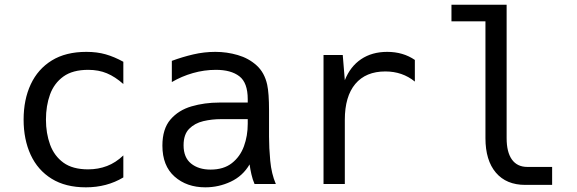

<svg xmlns="http://www.w3.org/2000/svg" viewBox="-20 -780 2448 814"><path d="M344.2 14.2Q257.8 14.2 199 -22.2Q140.1 -58.6 110.1 -123.5Q80.1 -188.5 80.1 -272.9Q80.1 -357.9 110.4 -422.6Q140.6 -487.3 199.7 -523.7Q258.8 -560.1 346.2 -560.1Q391.6 -560.1 428.2 -549.6Q464.8 -539.1 502.9 -518.1V-423.8Q468.3 -454.6 433.3 -469.2Q398.4 -483.9 354 -483.9Q288.1 -483.9 248.8 -455.6Q209.5 -427.2 192.1 -379.4Q174.8 -331.5 174.8 -272.9Q174.8 -214.8 192.4 -166.7Q210 -118.7 249 -90.3Q288.1 -62 353.5 -62Q396.5 -62 433.6 -76.2Q470.7 -90.3 502.9 -121.1V-27.8Q433.1 14.2 344.2 14.2Z M850.6 14.2Q771.5 14.2 720 -31.5Q668.5 -77.1 668.5 -162.6Q668.5 -233.4 702.6 -273.2Q736.8 -313 792 -329.1Q847.2 -345.2 909.7 -345.2H1030.3V-359.4Q1030.3 -429.2 994.9 -456.5Q959.5 -483.9 895.5 -483.9Q845.7 -483.9 797.9 -470.2Q750 -456.5 708.5 -432.1V-522Q753.4 -538.6 799.3 -549.3Q845.2 -560.1 893.1 -560.1Q941.9 -560.1 988 -546.6Q1034.2 -533.2 1067.9 -502.7Q1101.6 -472.2 1112.8 -420.9Q1120.6 -384.8 1120.6 -312V-200.2Q1120.6 -154.3 1125.7 -98.6Q1130.9 -43 1149.4 0H1059.1Q1050.8 -19 1045.9 -40.8Q1041 -62.5 1038.1 -83Q1009.3 -33.7 958.3 -9.8Q907.2 14.2 850.6 14.2ZM872.6 -61Q928.2 -61 963.1 -88.4Q998 -115.7 1014.2 -159.9Q1030.3 -204.1 1030.3 -254.9V-274.9H916.5Q878.4 -274.9 842 -266.4Q805.7 -257.8 782 -233.9Q758.3 -210 758.3 -164.1Q758.3 -112.3 790 -86.7Q821.8 -61 872.6 -61Z M1351.6 -546.9H1433.1L1441.9 -439.9Q1464.8 -498 1511 -529.1Q1557.1 -560.1 1621.6 -560.1Q1689 -560.1 1738.8 -525.9V-434.1Q1686 -477.1 1613.8 -477.1Q1530.8 -477.1 1486.3 -424.1Q1441.9 -371.1 1441.9 -272V0H1351.6Z M2207 3.9Q2126.5 3.9 2082.3 -48.1Q2038.1 -100.1 2038.1 -194.3V-689.5H1894V-759.8H2127.9V-194.3Q2127.9 -134.8 2150.4 -103.5Q2172.9 -72.3 2215.8 -72.3H2320.8V3.9Z"/></svg>

Font: Vazir Code Hack
Style: Code-Hack
Weight: 400
Foundry: DejaVu fonts team - Redesigned by Saber Rastikerdar
Version: Version 1.1.2